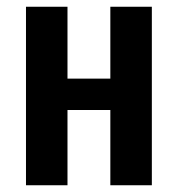

<svg xmlns="http://www.w3.org/2000/svg" viewBox="-20 -549 528 569"><path d="M307 -223H180V0H57V-529H180V-316H307V-529H430V0H307Z"/></svg>

Font: Fira Sans Compressed Medium
Style: Regular
Weight: 500
Width: 1
Designer: bBox Type GmbH & Carrois Corporate GbR & Edenspiekermann AG
Foundry: bBox Type GmbH & Carrois Corporate GbR & Edenspiekermann AG
Version: Version 4.301